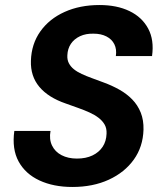

<svg xmlns="http://www.w3.org/2000/svg" viewBox="-20 -732 645 764"><path d="M268 12Q193 12 137 -14Q81 -40 54 -89.5Q27 -139 37 -211H181Q175 -178 187 -153Q199 -128 225 -114.5Q251 -101 286 -101Q322 -101 348 -113.5Q374 -126 388.5 -148Q403 -170 404 -200Q405 -221 396.5 -236Q388 -251 372.5 -263Q357 -275 336 -284.5Q315 -294 291 -302.5Q267 -311 242 -320Q172 -344 136.5 -386.5Q101 -429 103 -490Q105 -557 140.5 -607Q176 -657 237 -684.5Q298 -712 376 -712Q445 -712 495 -688Q545 -664 569.5 -618.5Q594 -573 585 -509H441Q445 -536 435 -556Q425 -576 403.5 -587Q382 -598 353 -598Q322 -599 298.5 -588Q275 -577 262 -557.5Q249 -538 248 -512Q247 -494 254 -480.5Q261 -467 274 -456.5Q287 -446 305.5 -437.5Q324 -429 346 -421Q368 -413 392 -404Q425 -392 454.5 -375.5Q484 -359 506 -336.5Q528 -314 540 -284Q552 -254 551 -216Q549 -148 512.5 -97Q476 -46 413 -17Q350 12 268 12Z"/></svg>

Font: DM Sans 17pt
Style: Bold Italic
Weight: 700
Italic angle: -10°
Version: Version 4.004;gftools[0.9.30]